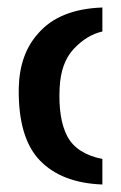

<svg xmlns="http://www.w3.org/2000/svg" viewBox="-20 -408 323 512"><path d="M253 16V84Q144 80 86 19.5Q28 -41 30 -173Q32 -264 82 -319Q138 -384 253 -388V-324Q212 -315 177 -278Q142 -241 139 -173Q135 -91 159.5 -44.5Q184 2 253 16Z"/></svg>

Font: RIT Keram
Style: Bold
Weight: 700
Designer: Sanesh MV
Version: Version 1.0